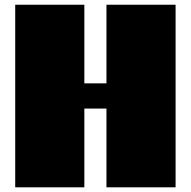

<svg xmlns="http://www.w3.org/2000/svg" viewBox="-20 -799 814 819"><path d="M729 -778.8V0H434.1V-335.9H339.8V0H44.9V-778.8H339.8V-443.4H434.1V-778.8Z"/></svg>

Font: Coda
Style: Heavy
Weight: 800
Version: Version 2.000; ttfautohint (v0.8) -r 50 -G 200 -x